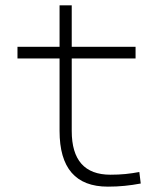

<svg xmlns="http://www.w3.org/2000/svg" viewBox="-20 -694 626 724"><path d="M386.7 9.8Q204.6 9.8 204.6 -200.2V-473.6H45.9V-517.6H204.6V-673.8H250.5V-517.6H491.2V-473.6H250.5V-200.2Q250.5 -35.2 396.5 -35.2Q426.8 -35.2 453.1 -37.8Q479.5 -40.5 505.4 -45.4L510.7 -2Q479.5 3.9 449.7 6.8Q419.9 9.8 386.7 9.8Z"/></svg>

Font: Cascadia Code NF ExtraLight
Style: Regular
Weight: 200
Monospace: yes
Designer: Aaron Bell
Foundry: Saja Typeworks
Version: Version 2404.023; ttfautohint (v1.8.4)